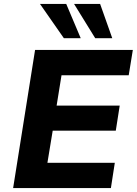

<svg xmlns="http://www.w3.org/2000/svg" viewBox="-20 -960 698 980"><path d="M47 0 159 -705H658L637 -576H294L269 -421H591L571 -293H249L222 -129H566L546 0ZM466 -765 358 -940H491L553 -765ZM306 -765 184 -940H318L392 -765Z"/></svg>

Font: Nunito Sans 8pt ExtraBold
Style: Italic
Weight: 800
Italic angle: -9°
Version: Version 3.101;gftools[0.9.27]